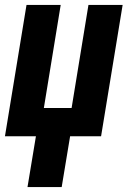

<svg xmlns="http://www.w3.org/2000/svg" viewBox="-20 -550 540 775"><path d="M91 205 125 0H0L87 -530H225L157 -114H269L337 -530H475L388 0H263L229 205Z"/></svg>

Font: Iosevka Curly Heavy Oblique
Style: Regular
Weight: 900
Italic angle: -9°
Monospace: yes
Designer: Belleve Invis
Foundry: Belleve Invis
Version: Version 11.1.0; ttfautohint (v1.8.3)